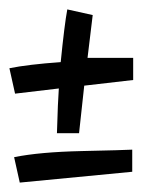

<svg xmlns="http://www.w3.org/2000/svg" viewBox="-22 -483 303 408"><path d="M146 -200H99Q101 -269 103 -295L10 -284L-2 -338Q37 -346 107 -351Q115 -431 121 -463L175 -451L164 -360H261V-313L157 -301ZM259 -165V-118L20 -95L8 -149Q62 -160 152 -162Q242 -164 259 -165Z"/></svg>

Font: Marck Script
Style: Regular
Weight: 400
Designer: Denis Masharov, Marck Fogel
Foundry: Denis Masharov
Version: Version 1.002